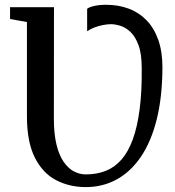

<svg xmlns="http://www.w3.org/2000/svg" viewBox="-20 -773 730 802"><path d="M338.5 8.5Q270 8.5 214.2 -20.5Q158.5 -49.5 125.5 -114.8Q92.5 -180 92.5 -287.5V-681L22 -693.5V-743H205.5L205 -277.5Q205 -213.5 216 -168.8Q227 -124 246 -96.8Q265 -69.5 288.8 -57Q312.5 -44.5 338.5 -44.5Q384 -44.5 421.5 -59.2Q459 -74 487.2 -106.2Q515.5 -138.5 534.5 -190.2Q553.5 -242 563.2 -315.8Q573 -389.5 572 -488Q572 -548 558.5 -584.5Q545 -621 524.5 -640Q504 -659 482 -665.5Q460 -672 443.5 -672Q427.5 -672 409 -668.2Q390.5 -664.5 373.8 -658Q357 -651.5 344 -642.5V-736.5Q353 -743.5 374 -748.2Q395 -753 423.5 -753Q474 -753 516.8 -737.2Q559.5 -721.5 591.2 -689.2Q623 -657 640.8 -607.5Q658.5 -558 658.5 -491.5Q658 -368.5 634.8 -275Q611.5 -181.5 568.8 -118.5Q526 -55.5 467.5 -23.5Q409 8.5 338.5 8.5Z"/></svg>

Font: Merriweather 28pt Medium
Style: Regular
Weight: 500
Version: Version 2.100